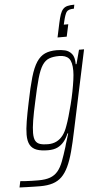

<svg xmlns="http://www.w3.org/2000/svg" viewBox="-107 -789 530 1021"><g transform="rotate(-5 158.0 -278.0)"><path d="M66 195Q50 195 32 194.5Q14 194 -5.5 193.5Q-25 193 -45 192L-38 159Q-27 160 -11.5 161Q4 162 22.5 162.5Q41 163 59 163Q97 163 121.5 154Q146 145 162.5 125.5Q179 106 191 74.5Q203 43 217 -2Q220 -15 227 -36Q234 -57 238 -72H234Q224 -47 209 -29Q194 -11 174 -1.5Q154 8 124 8Q87 8 63.5 -0.5Q40 -9 28.5 -29Q17 -49 17 -84Q17 -113 24 -155.5Q31 -198 43 -255Q59 -335 74 -386.5Q89 -438 108 -466.5Q127 -495 152.5 -506.5Q178 -518 215 -518Q239 -518 260 -513Q281 -508 295.5 -490.5Q310 -473 310 -435H314L334 -510H361L270 -83Q257 -20 244.5 26.5Q232 73 216.5 105.5Q201 138 181 157.5Q161 177 133 186Q105 195 66 195ZM126 -24Q152 -24 172 -34Q192 -44 206.5 -63Q221 -82 231 -111Q239 -132 247.5 -161.5Q256 -191 264.5 -224Q273 -257 279.5 -290.5Q286 -324 290 -352.5Q294 -381 294 -401Q294 -449 277.5 -467.5Q261 -486 225 -486Q194 -486 172.5 -478Q151 -470 135.5 -446.5Q120 -423 107 -377Q94 -331 78 -255Q65 -197 58.5 -156.5Q52 -116 52 -90Q52 -62 60 -48Q68 -34 84.5 -29Q101 -24 126 -24ZM226 -585 242 -660Q248 -688 254 -705.5Q260 -723 269.5 -733.5Q279 -744 294 -747.5Q309 -751 330 -751L326 -730Q295 -730 286 -716Q277 -702 269 -667L265 -650H289L275 -585Z"/></g></svg>

Font: Saira ExtraCondensed Thin
Style: Italic
Weight: 250
Width: 2
Italic angle: -12°
Designer: Hector Gatti with collaboration of the Omnibus-Type team
Foundry: Omnibus-Type
Version: Version 1.101